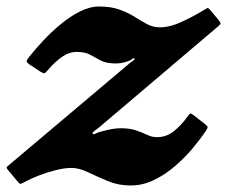

<svg xmlns="http://www.w3.org/2000/svg" viewBox="-73 -555 698 590"><path d="M18 -382Q35.5 -404 60.2 -430.5Q85 -457 113.8 -480.8Q142.5 -504.5 172.8 -519.8Q203 -535 232 -535Q269 -535 295.2 -525.2Q321.5 -515.5 341.2 -503Q361 -490.5 379 -480.8Q397 -471 418 -471Q449.5 -471 487.8 -489Q526 -507 552.5 -523.5Q561.5 -529 564.2 -530.2Q567 -531.5 573.5 -523.5L597.5 -495Q605 -485.5 604.8 -482.8Q604.5 -480 595.5 -472.5L238 -169Q226 -159 217.8 -153.2Q209.5 -147.5 212 -144.5Q214 -140.5 220.8 -144.5Q227.5 -148.5 244.5 -152.5Q276 -161 297 -161Q326.5 -161 345.8 -154.2Q365 -147.5 379.5 -140.5Q394 -133.5 409.5 -133.5Q438 -133.5 460.8 -151.5Q483.5 -169.5 503.5 -197Q509 -205 511.5 -206Q514 -207 522 -201L556 -174.5Q564.5 -167.5 565 -164.8Q565.5 -162 559.5 -152.5Q543 -128 518.8 -99Q494.5 -70 464.2 -44Q434 -18 399.5 -1.5Q365 15 328 15Q291 15 258.5 1.5Q226 -12 198 -25.5Q170 -39 147 -39Q125.5 -39 98.5 -32.2Q71.5 -25.5 45.8 -15.5Q20 -5.5 1.5 5Q-8 10 -10.5 10Q-13 10 -19.5 2L-47.5 -31.5Q-54 -38.5 -52.5 -41Q-51 -43.5 -43.5 -49.5L321 -357Q328.5 -363.5 335.2 -368Q342 -372.5 340 -375.5Q338.5 -378 333 -373.5Q327.5 -369 316.5 -365.5Q298.5 -360 283 -360Q253.5 -360 236.5 -369Q219.5 -378 204 -386.8Q188.5 -395.5 163 -395.5Q139 -395.5 117.5 -380.2Q96 -365 78 -344Q68.5 -333 65.2 -330.5Q62 -328 49 -336L19 -356Q8 -363 9 -367.5Q10 -372 18 -382Z"/></svg>

Font: Besley*
Style: Bold Italic
Weight: 700
Italic angle: -13°
Designer: Owen Earl
Foundry: indestructible type*
Version: Version 2.000; ttfautohint (v1.8.3)